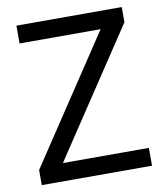

<svg xmlns="http://www.w3.org/2000/svg" viewBox="-81 -781 734 849"><g transform="rotate(-10 286.0 -357.0)"><path d="M533 0H38V-68L414 -634H50V-714H523V-646L147 -80H533Z"/></g></svg>

Font: Noto Sans Cherokee
Style: Regular
Weight: 400
Designer: Monotype Design Team
Foundry: Monotype Imaging Inc.
Version: Version 2.001